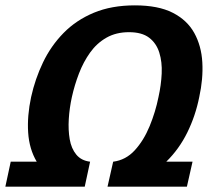

<svg xmlns="http://www.w3.org/2000/svg" viewBox="-73 -696 775 716"><path d="M-53 0 -33 -93H64Q36 -140 32 -202Q28 -264 43 -334Q58 -402 87.5 -463.5Q117 -525 164 -573Q211 -621 277 -648.5Q343 -676 430 -676Q517 -676 571 -648.5Q625 -621 651.5 -573Q678 -525 681.5 -463.5Q685 -402 670 -334Q656 -264 625.5 -202Q595 -140 547 -93H645L624 0H334H328L349 -93Q396 -99 429.5 -135.5Q463 -172 485 -225.5Q507 -279 518 -334Q528 -379 530 -422Q532 -465 521 -500Q510 -535 483 -555.5Q456 -576 408 -576Q360 -576 324 -555.5Q288 -535 263 -500Q238 -465 221.5 -422Q205 -379 195 -334Q186 -293 183.5 -252Q181 -211 187 -176.5Q193 -142 211.5 -119.5Q230 -97 263 -93L243 0Q240 0 238 0Z"/></svg>

Font: Epunda Sans
Style: Bold Italic
Weight: 700
Italic angle: -12.0243°
Designer: Simon Atzbach
Foundry: typofactur
Version: Version 2.204; ttfautohint (v1.8.4.7-5d5b)